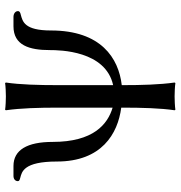

<svg xmlns="http://www.w3.org/2000/svg" viewBox="2 -690 691 734"><g transform="rotate(-90 347.0 -322.5)"><path d="M303 -445V-237C239 -256 172 -311 172 -466C172 -564 141 -616 80 -616H42C31 -616 22 -610 22 -599C22 -594 27 -592 35 -590C57 -584 97 -578 97 -450C97 -279 203 -217 303 -204V-200C303 -125 301 -54 293 0L295 3C307 1 334 0 346 0C358 0 385 1 397 3L399 0C391 -57 389 -125 389 -200V-202C492 -214 598 -281 598 -473C598 -575 633 -581 658 -588C666 -590 672 -592 672 -599C672 -609 662 -616 650 -616H614C541 -616 523 -555 523 -477C523 -439 521 -264 389 -235V-445C389 -520 391 -592 399 -645L397 -648C385 -646 358 -645 346 -645C334 -645 307 -646 295 -648L293 -645C301 -588 303 -520 303 -445Z"/></g></svg>

Font: Libertinus Sans
Style: Regular
Weight: 400
Designer: Philipp H. Poll, Khaled Hosny
Foundry: Caleb Maclennan
Version: Version 7.050;RELEASE